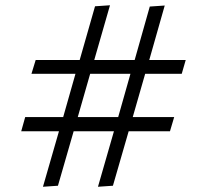

<svg xmlns="http://www.w3.org/2000/svg" viewBox="-20 -713 791 733"><path d="M673.8 -431.2 689 -483.9H549.8L608.9 -691.9L551.8 -688L494.1 -483.9H339.8L399.9 -692.9L342.8 -689L284.2 -483.9H116.2L100.1 -431.2H268.1L221.2 -266.1H76.2L61 -211.9H205.1L144 0L201.2 -3.9L261.2 -211.9H415L354 0L411.1 -3.9L471.2 -211.9H628.9L645 -266.1H486.8L534.2 -431.2ZM431.2 -266.1H276.9L324.2 -431.2H478Z"/></svg>

Font: Comic Neue Angular
Style: Regular
Weight: 400
Designer: Craig Rozynski
Foundry: Craig Rozynski
Version: Version 2.003